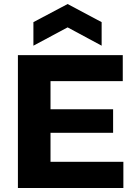

<svg xmlns="http://www.w3.org/2000/svg" viewBox="-20 -934 672 954"><path d="M69 0V-660H231V0ZM186 0V-130H593V0ZM186 -274V-391H542V-274ZM186 -531V-660H590V-531ZM146 -707V-824L316 -914L485 -824V-707L316 -798Z"/></svg>

Font: Bricolage Grotesque ExtraBold
Style: Regular
Weight: 800
Designer: Mathieu Triay
Foundry: Atelier Triay
Version: Version 1.001;gftools[0.9.33.dev8+g029e19f]